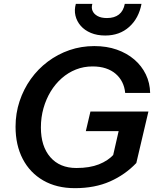

<svg xmlns="http://www.w3.org/2000/svg" viewBox="-20 -970 804 1000"><path d="M370 10Q275 10 205.5 -30Q136 -70 98.5 -142Q61 -214 61 -310Q61 -380 82 -443Q103 -506 140.5 -558.5Q178 -611 229.5 -649.5Q281 -688 342 -709Q403 -730 471 -730Q536 -730 588.5 -711.5Q641 -693 679.5 -660Q718 -627 739.5 -582.5Q761 -538 762 -486H632Q629 -517 616.5 -542Q604 -567 582.5 -585.5Q561 -604 531 -614Q501 -624 462 -624Q416 -624 375.5 -608Q335 -592 301.5 -562.5Q268 -533 244 -493.5Q220 -454 206.5 -406.5Q193 -359 193 -306Q193 -208 242 -151.5Q291 -95 378 -95Q447 -95 495 -114Q543 -133 573 -166L690 -121Q632 -60 553 -25Q474 10 370 10ZM560 -121 605 -318 630 -287H427L451 -389H753L690 -121ZM528 -785Q486 -785 453.5 -798.5Q421 -812 400.5 -835.5Q380 -859 373 -888.5Q366 -918 375 -950H461Q455 -930 462 -913.5Q469 -897 488 -886.5Q507 -876 537 -876Q576 -876 599.5 -894.5Q623 -913 630 -950H717Q703 -875 653 -830Q603 -785 528 -785Z"/></svg>

Font: Instrument Sans SemiBold
Style: Italic
Weight: 600
Italic angle: -13°
Designer: Rodrigo Fuenzalida
Foundry: fragTYPE
Version: Version 1.000;gftools[0.9.28]